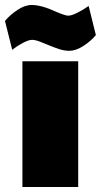

<svg xmlns="http://www.w3.org/2000/svg" viewBox="-62 -751 405 771"><path d="M28 -505H252V0H28ZM125 -573Q120 -575 100 -583Q80 -591 67 -591Q53 -591 29.5 -578.5Q6 -566 -13 -551L-42 -667Q-22 -691 8 -711Q38 -731 65 -731Q105 -731 165 -703Q201 -688 212 -688Q225 -688 249 -700Q273 -712 294 -727L323 -610Q303 -586 273 -566.5Q243 -547 216 -547Q197 -547 176.5 -553.5Q156 -560 125 -573Z"/></svg>

Font: Cairo Black
Style: Regular
Weight: 900
Designer: Mohamed Gaber, Accademia di Belle Arti di Urbino and others
Foundry: Kief Type Foundry, Accademia di Belle Arti di Urbino and others
Version: Version 3.011